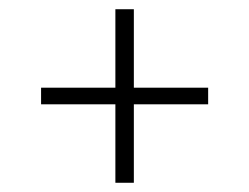

<svg xmlns="http://www.w3.org/2000/svg" viewBox="-20 -548 540 416"><path d="M230 -152V-322H69V-358H230V-528H270V-358H431V-322H270V-152Z"/></svg>

Font: Iosevka Curly Extralight
Style: Regular
Weight: 200
Monospace: yes
Designer: Belleve Invis
Foundry: Belleve Invis
Version: Version 22.1.2; ttfautohint (v1.8.4)